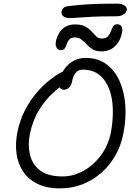

<svg xmlns="http://www.w3.org/2000/svg" viewBox="-20 -1031 756 1061"><path d="M312 10Q237 10 186 -15.5Q135 -41 106.5 -85Q78 -129 71 -184.5Q64 -240 76 -300Q90 -369 119 -424Q148 -479 184 -520.5Q220 -562 255.5 -589.5Q291 -617 318 -631Q345 -645 355 -645Q361 -645 367.5 -643Q374 -641 378 -630Q387 -611 373 -595.5Q359 -580 336 -567Q308 -550 269 -514Q230 -478 195.5 -422.5Q161 -367 145 -290Q133 -230 145.5 -176.5Q158 -123 201 -89.5Q244 -56 325 -56Q384 -56 439.5 -86Q495 -116 536.5 -171Q578 -226 593 -300Q605 -365 603.5 -426.5Q602 -488 584 -537.5Q566 -587 529.5 -616.5Q493 -646 437 -646Q411 -646 397 -627Q383 -608 378 -580Q374 -558 361 -546.5Q348 -535 334 -535Q325 -535 317.5 -540Q310 -545 306.5 -555.5Q303 -566 306 -580Q313 -615 332.5 -644.5Q352 -674 382.5 -692.5Q413 -711 453 -711Q520 -711 567 -677Q614 -643 640.5 -584Q667 -525 672.5 -449.5Q678 -374 661 -290Q648 -224 616 -169Q584 -114 537.5 -74Q491 -34 434 -12Q377 10 312 10ZM541 -747Q511 -747 492 -758.5Q473 -770 459 -785.5Q445 -801 430 -812.5Q415 -824 394 -824Q373 -824 363.5 -813.5Q354 -803 349.5 -789Q345 -775 338.5 -764.5Q332 -754 317 -754Q301 -754 293 -767.5Q285 -781 289 -803Q293 -824 305 -845.5Q317 -867 339 -881.5Q361 -896 395 -896Q431 -896 452 -884Q473 -872 486.5 -857Q500 -842 512 -830Q524 -818 541 -818Q565 -818 576 -830Q587 -842 592.5 -857.5Q598 -873 605 -885Q612 -897 628 -897Q642 -897 650.5 -886.5Q659 -876 654 -849Q645 -804 615.5 -775.5Q586 -747 541 -747ZM365 -931Q339 -931 328 -943Q317 -955 320 -968Q321 -976 329.5 -985.5Q338 -995 357 -997Q405 -1003 449 -1006Q493 -1009 536 -1010Q579 -1011 624 -1011Q647 -1011 660 -1005Q673 -999 677.5 -991.5Q682 -984 681 -977Q678 -961 662.5 -951Q647 -941 623 -941Q542 -941 491.5 -938.5Q441 -936 412 -933.5Q383 -931 365 -931Z"/></svg>

Font: Shantell Sans Light
Style: Italic
Weight: 300
Italic angle: -11°
Designer: Stephen Nixon, Anya Danilova, Shantell Martin
Foundry: Arrow Type
Version: Version 1.008;[ac192a2d6]